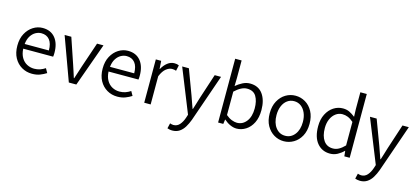

<svg xmlns="http://www.w3.org/2000/svg" viewBox="-70 -1289 4516 2076"><g transform="rotate(15 2188.0 -251.0)"><path d="M277 12Q214 12 161.5 -18.5Q109 -49 78 -105.5Q47 -162 47 -242Q47 -321 78 -378Q109 -435 158.5 -466Q208 -497 264 -497Q355 -497 405 -436Q455 -375 455 -270Q455 -244 452 -226H117Q120 -167 143.5 -127Q167 -87 204.5 -67Q242 -47 286 -47Q322 -47 352 -57.5Q382 -68 409 -86L436 -38Q405 -18 366.5 -3Q328 12 277 12ZM265 -438Q232 -438 201 -421Q170 -404 147.5 -369Q125 -334 119 -279H390Q390 -357 357 -397.5Q324 -438 265 -438Z M688 0 511 -485H586L682 -202Q694 -167 705.5 -130.5Q717 -94 728 -60H732Q743 -94 755 -130.5Q767 -167 778 -202L874 -485H946L772 0Z M1232 12Q1169 12 1116.5 -18.5Q1064 -49 1033 -105.5Q1002 -162 1002 -242Q1002 -321 1033 -378Q1064 -435 1113.5 -466Q1163 -497 1219 -497Q1310 -497 1360 -436Q1410 -375 1410 -270Q1410 -244 1407 -226H1072Q1075 -167 1098.5 -127Q1122 -87 1159.5 -67Q1197 -47 1241 -47Q1277 -47 1307 -57.5Q1337 -68 1364 -86L1391 -38Q1360 -18 1321.5 -3Q1283 12 1232 12ZM1220 -438Q1187 -438 1156 -421Q1125 -404 1102.5 -369Q1080 -334 1074 -279H1345Q1345 -357 1312 -397.5Q1279 -438 1220 -438Z M1532 0V-485H1592L1598 -396H1601Q1626 -442 1661.5 -469.5Q1697 -497 1739 -497Q1769 -497 1789 -487L1775 -423Q1763 -427 1753.5 -429Q1744 -431 1729 -431Q1698 -431 1664 -405Q1630 -379 1604 -316V0Z M1901 212Q1885 212 1871 209Q1857 206 1846 202L1860 143Q1868 146 1878 148.5Q1888 151 1898 151Q1940 151 1967.5 119.5Q1995 88 2011 40L2023 3L1827 -485H1902L2006 -207Q2017 -176 2029.5 -140Q2042 -104 2054 -71H2058Q2069 -104 2079.5 -139.5Q2090 -175 2100 -207L2191 -485H2262L2078 45Q2061 91 2038 129Q2015 167 1981.5 189.5Q1948 212 1901 212Z M2567 12Q2533 12 2496 -4.5Q2459 -21 2427 -50H2424L2417 0H2359V-714H2431V-516L2429 -427Q2463 -456 2503 -476.5Q2543 -497 2585 -497Q2679 -497 2728 -429.5Q2777 -362 2777 -250Q2777 -167 2748 -108.5Q2719 -50 2670.5 -19Q2622 12 2567 12ZM2555 -50Q2619 -50 2660.5 -103.5Q2702 -157 2702 -249Q2702 -332 2671 -383.5Q2640 -435 2568 -435Q2505 -435 2431 -365V-103Q2465 -74 2497.5 -62Q2530 -50 2555 -50Z M3095 12Q3036 12 2985.5 -18Q2935 -48 2903.5 -104.5Q2872 -161 2872 -242Q2872 -322 2903.5 -379.5Q2935 -437 2985.5 -467Q3036 -497 3095 -497Q3154 -497 3205 -467Q3256 -437 3287 -379.5Q3318 -322 3318 -242Q3318 -161 3287 -104.5Q3256 -48 3205 -18Q3154 12 3095 12ZM3095 -49Q3160 -49 3201.5 -102Q3243 -155 3243 -242Q3243 -299 3224 -343Q3205 -387 3172 -411.5Q3139 -436 3095 -436Q3052 -436 3018.5 -411.5Q2985 -387 2966.5 -343Q2948 -299 2948 -242Q2948 -155 2989 -102Q3030 -49 3095 -49Z M3613 12Q3523 12 3468.5 -54Q3414 -120 3414 -242Q3414 -320 3443.5 -377.5Q3473 -435 3521 -466Q3569 -497 3625 -497Q3667 -497 3698.5 -481.5Q3730 -466 3763 -440L3760 -524V-714H3832V0H3772L3766 -59H3763Q3735 -30 3696.5 -9Q3658 12 3613 12ZM3629 -50Q3664 -50 3695.5 -67.5Q3727 -85 3760 -119V-382Q3727 -411 3697 -423Q3667 -435 3636 -435Q3595 -435 3561.5 -410.5Q3528 -386 3508.5 -342.5Q3489 -299 3489 -242Q3489 -153 3525.5 -101.5Q3562 -50 3629 -50Z M4003 212Q3987 212 3973 209Q3959 206 3948 202L3962 143Q3970 146 3980 148.5Q3990 151 4000 151Q4042 151 4069.5 119.5Q4097 88 4113 40L4125 3L3929 -485H4004L4108 -207Q4119 -176 4131.5 -140Q4144 -104 4156 -71H4160Q4171 -104 4181.5 -139.5Q4192 -175 4202 -207L4293 -485H4364L4180 45Q4163 91 4140 129Q4117 167 4083.5 189.5Q4050 212 4003 212Z"/></g></svg>

Font: Assistant
Style: Regular
Weight: 400
Designer: Hebrew By Ben Nathan, Latin by Paul Hunt
Version: Version 3.000